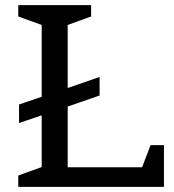

<svg xmlns="http://www.w3.org/2000/svg" viewBox="-20 -726 677 746"><path d="M617 0H51V-44L142 -77V-278L54 -248V-320L142 -350V-629L51 -662V-706H334V-662L243 -629V-384L367 -427V-355L243 -312V-76H532L565 -162H617Z"/></svg>

Font: Belgrano
Style: Regular
Weight: 400
Designer: Daniel Hernandez
Foundry: Daniel Hernndez
Version: Version 1.003